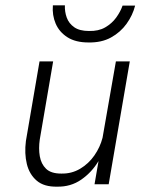

<svg xmlns="http://www.w3.org/2000/svg" viewBox="-20 -690 530 719"><path d="M178 -670H223Q222 -646 230 -624Q238 -602 258 -588Q278 -574 313 -574Q349 -573 374 -587.5Q399 -602 415 -624Q431 -646 439 -669H486Q477 -633 454 -601Q431 -569 395.5 -549.5Q360 -530 311 -531Q263 -531 232.5 -550.5Q202 -570 188.5 -601.5Q175 -633 178 -670ZM129 -168Q124 -134 129 -105Q134 -76 152.5 -58Q171 -40 209 -40Q248 -39 280 -58Q312 -77 333.5 -108Q355 -139 364 -174L414 -460H466L387 0H334L349 -87Q324 -45 284.5 -17.5Q245 10 194 9Q145 10 117.5 -13.5Q90 -37 80.5 -76Q71 -115 77 -162L128 -460H179Z"/></svg>

Font: Jost* Light
Style: Italic
Weight: 300
Italic angle: -10°
Version: Version 3.7